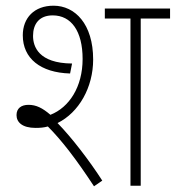

<svg xmlns="http://www.w3.org/2000/svg" viewBox="-20 -652 617 674"><path d="M105 -203C120 -203 134 -204 148 -208C196 -160 247 -94 310 2L339 -18C294 -88 231 -170 182 -220C257 -257 307 -345 307 -443C307 -568 243 -632 168 -632C100 -632 60 -589 60 -528C60 -447 122 -397 226 -394L233 -429C115 -430 96 -489 96 -526C96 -567 117 -598 165 -598C230 -598 270 -543 270 -445C270 -347 223 -275 157 -249C129 -273 107 -284 80 -284C55 -284 38 -272 38 -248C38 -223 58 -203 105 -203ZM474 -587H577V-622H348V-587H438V0H474Z"/></svg>

Font: Noto Sans SemiCondensed ExtraLight
Style: Italic
Weight: 200
Width: 4
Italic angle: -12°
Designer: Monotype Design Team
Foundry: Monotype Imaging Inc.
Version: Version 2.013